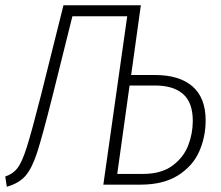

<svg xmlns="http://www.w3.org/2000/svg" viewBox="-25 -704 842 732"><path d="M759 -245Q759 -182 734.5 -126.5Q710 -71 654 -35.5Q598 0 510 0H369L460 -642H251L175 -337Q137 -186 117 -124Q97 -62 72 -33.5Q47 -5 1 8L-5 -31Q25 -41 42 -63.5Q59 -86 77 -142.5Q95 -199 130 -336L217 -684H512L475 -418H566Q659 -418 709 -374.5Q759 -331 759 -245ZM710 -243Q710 -313 673 -345.5Q636 -378 566 -378H469L422 -41H521Q590 -41 632.5 -72.5Q675 -104 692.5 -149.5Q710 -195 710 -243Z"/></svg>

Font: Fira Sans Condensed ExtraLight
Style: Italic
Weight: 275
Width: 3
Italic angle: -8°
Designer: Carrois Corporate & Edenspiekermann AG
Foundry: Carrois Corporate GbR & Edenspiekermann AG
Version: Version 4.203